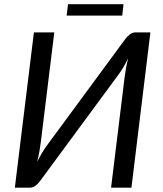

<svg xmlns="http://www.w3.org/2000/svg" viewBox="-20 -866 750 886"><path d="M674 -716.5 586.5 0H492.5L554.5 -505Q557 -526 561 -549Q565 -572 571.5 -598Q561 -575.5 549.5 -556.2Q538 -537 527 -522L164 -29.5Q156 -18.5 144 -9.2Q132 0 117.5 0H48.5L136.5 -716.5H230.5L168.5 -211.5Q166 -190.5 162 -167.8Q158 -145 151.5 -119.5Q174 -164 196 -194L559 -687Q567.5 -698 579.2 -707.2Q591 -716.5 604.5 -716.5ZM294 -846.5H550L544 -794H287.5Z"/></svg>

Font: Lato 2
Style: Italic
Weight: 400
Italic angle: -7°
Designer: Lukasz Dziedzic with Adam Twardoch and Botio Nikoltchev
Foundry: tyPoland Lukasz Dziedzic
Version: Version 2.015; 2015-08-06; http://www.latofonts.com/